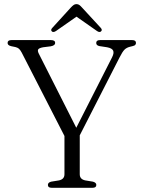

<svg xmlns="http://www.w3.org/2000/svg" viewBox="-20 -890 677 910"><path d="M436.5 -13.5Q436.5 0 419 0H224.5Q207 0 207 -13.5Q207 -25 222.5 -29L259.5 -35Q285.5 -40.5 285.5 -64V-245.5L83 -640.5Q76 -653.5 69.8 -659Q63.5 -664.5 53 -667L33.5 -671Q23 -673.5 19.5 -677.5Q16 -681.5 16 -686.5Q16 -700 34 -700H221.5Q241.5 -700 241.5 -686.5Q241.5 -674.5 220.5 -670.5L184.5 -666Q165.5 -662.5 161.2 -656Q157 -649.5 164 -635.5L341.5 -284.5L511.5 -619Q521.5 -639 516.2 -650.2Q511 -661.5 487.5 -666L451.5 -671.5Q436 -674.5 436 -686.5Q436 -700 454 -700H606.5Q624.5 -700 624.5 -686.5Q624.5 -681.5 621.2 -677.5Q618 -673.5 607 -671L598.5 -669Q580.5 -665 570.2 -654.8Q560 -644.5 546.5 -617.5L358 -248.5V-64Q358 -40.5 384 -35L420.5 -29Q436.5 -24.5 436.5 -13.5ZM458 -740.5Q451 -735 439 -743.5L342.5 -811L246 -743.5Q233.5 -735 226.5 -740.5Q218 -747.5 228 -758L316 -854.5Q323 -862 328.8 -866.2Q334.5 -870.5 342.5 -870.5Q350.5 -870.5 356.2 -866.2Q362 -862 368.5 -854.5L457.5 -758Q467 -747.5 458 -740.5Z"/></svg>

Font: Fraunces 72pt S050 Light
Style: Regular
Weight: 300
Version: Version 1.000; ttfautohint (v1.8.3)